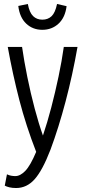

<svg xmlns="http://www.w3.org/2000/svg" viewBox="-20 -758 426 966"><path d="M61 188Q42 188 27.5 184.5Q13 181 4 176L15 119Q25 124 36 126Q47 128 57 128Q82 128 107.5 101.5Q133 75 162 6Q111 -125 77.5 -254Q44 -383 19 -522H91Q101 -452 117.5 -370.5Q134 -289 154.5 -212Q175 -135 196 -76Q218 -141 238 -217.5Q258 -294 274.5 -372.5Q291 -451 301 -522H370Q345 -380 310 -247.5Q275 -115 234 -5Q194 99 154.5 143.5Q115 188 61 188ZM193 -608Q145 -608 112 -639Q79 -670 72 -728L120 -738Q128 -695 146.5 -677Q165 -659 193 -659Q221 -659 239.5 -676.5Q258 -694 267 -738L315 -727Q308 -670 274.5 -639Q241 -608 193 -608Z"/></svg>

Font: Ubuntu Sans Condensed
Style: Regular
Weight: 400
Width: 3
Designer: Dalton Maag Ltd
Foundry: Dalton Maag Ltd
Version: Version 1.006; ttfautohint (v1.8.4.7-5d5b)